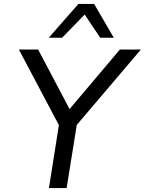

<svg xmlns="http://www.w3.org/2000/svg" viewBox="-20 -957 737 977"><path d="M229 0 287 -367 292 -297 76 -705H174L334 -402L590 -705H697L350 -297L378 -367L319 0ZM228 -765 379 -937H459L559 -765H490L411 -883L296 -765Z"/></svg>

Font: Nunito Sans 7pt
Style: Italic
Weight: 400
Italic angle: -9°
Designer: Vernon Adams
Foundry: Vernon Adams
Version: Version 3.101;gftools[0.9.27]